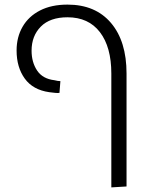

<svg xmlns="http://www.w3.org/2000/svg" viewBox="-20 -619 646 833"><path d="M463 194V-300Q463 -415 413.5 -479.5Q364 -544 273 -544Q197 -544 157 -503.5Q117 -463 117 -399Q117 -349 141 -313Q165 -277 216 -271Q224 -269 230.5 -268Q237 -267 242 -267L238 -216Q230 -215 220 -216Q210 -217 194 -219Q123 -229 87.5 -278Q52 -327 52 -400Q52 -458 78 -503Q104 -548 153.5 -573.5Q203 -599 273 -599Q394 -599 461.5 -519.5Q529 -440 529 -300V190Z"/></svg>

Font: Noto Sans Hebrew Thin Light
Style: Regular
Weight: 300
Version: Version 3.001